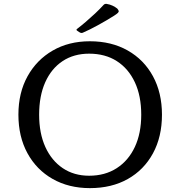

<svg xmlns="http://www.w3.org/2000/svg" viewBox="-20 -963 931 991"><path d="M444 8Q335 8 251.5 -39.5Q168 -87 121.5 -172.5Q75 -258 75 -371Q75 -484 122 -569Q169 -654 252 -702Q335 -750 444 -750Q555 -750 639 -702.5Q723 -655 769.5 -569.5Q816 -484 816 -371Q816 -257 769.5 -171.5Q723 -86 639.5 -39Q556 8 444 8ZM440 -56Q522 -56 582.5 -95Q643 -134 676 -204.5Q709 -275 709 -371Q709 -468 676 -538.5Q643 -609 583 -647.5Q523 -686 440 -686Q361 -686 303 -647.5Q245 -609 213.5 -538.5Q182 -468 182 -371Q182 -275 214 -204.5Q246 -134 304 -95Q362 -56 440 -56ZM379 -804Q371 -809 378 -814Q399 -830 423 -850.5Q447 -871 471 -893.5Q495 -916 514 -937Q520 -944 530 -943Q548 -940 561.5 -933.5Q575 -927 585 -919Q591 -912 592.5 -907Q594 -902 588.5 -896.5Q583 -891 569 -882Q531 -858 486.5 -833.5Q442 -809 407 -794Q399 -791 391 -796Z"/></svg>

Font: Hahmlet
Style: Regular
Weight: 400
Designer: Minjoo Ham & Mark Frömberg
Foundry: hypertype
Version: Version 1.002